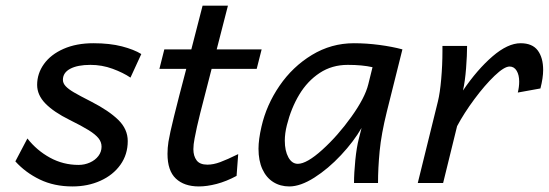

<svg xmlns="http://www.w3.org/2000/svg" viewBox="-20 -652 1955 684"><path d="M302.2 -420.9Q256.3 -420.9 230.2 -407Q204.1 -393.1 204.1 -367.7Q204.1 -355.5 213.9 -345Q223.6 -334.5 243.2 -323Q262.7 -311.5 305.7 -289.6Q367.7 -257.8 401.4 -224.9Q435.1 -191.9 435.1 -149.4Q435.1 -101.6 408.9 -64.9Q382.8 -28.3 337.9 -8.1Q293 12.2 238.3 12.2Q172.9 12.2 121.8 -12.5Q70.8 -37.1 34.7 -77.1L77.6 -158.7Q110.8 -116.2 158 -90.3Q205.1 -64.5 259.8 -64.5Q281.2 -64.5 300.3 -73Q319.3 -81.5 330.6 -96.4Q341.8 -111.3 341.8 -129.4Q341.8 -146 330.8 -159.7Q319.8 -173.3 295.9 -188.2Q272 -203.1 227.5 -225.1Q171.4 -252.9 141.8 -283.2Q112.3 -313.5 112.3 -349.6Q112.3 -390.1 136.7 -424.1Q161.1 -458 206.5 -478Q252 -498 312.5 -498Q371.1 -498 414.3 -486.8Q457.5 -475.6 483.4 -459.5L444.8 -375.5Q418.9 -393.1 381.1 -407Q343.3 -420.9 302.2 -420.9Z M688.5 12.2Q636.2 12.2 606.4 -15.9Q576.7 -43.9 576.7 -104Q576.7 -125 580.1 -147Q584.5 -174.8 600.1 -238Q615.7 -301.3 643.6 -406.7H547.9L565.4 -476.1H661.6L701.7 -631.8H792L752 -476.1H912.1L894.5 -406.7H733.9L729.5 -389.6Q706.5 -301.8 693.4 -249.3Q680.2 -196.8 673.3 -159.2Q668.9 -137.2 668.9 -120.6Q668.9 -96.2 680.4 -80.8Q691.9 -65.4 718.8 -65.4Q740.2 -65.4 764.6 -74.5Q789.1 -83.5 828.6 -103L822.8 -25.4Q786.6 -5.9 752 3.2Q717.3 12.2 688.5 12.2Z M1258.3 -157.7 1268.1 -196.3Q1240.2 -147.9 1194.8 -99.4Q1149.4 -50.8 1099.9 -19.3Q1050.3 12.2 1010.7 12.2Q978.5 12.2 953.6 -3.4Q928.7 -19 914.8 -49.3Q900.9 -79.6 900.9 -122.1Q900.9 -155.3 911.6 -201.2Q929.2 -278.3 975.8 -346.4Q1022.5 -414.6 1091.3 -456.3Q1160.2 -498 1240.7 -498Q1286.1 -498 1331.8 -491.9Q1377.4 -485.8 1413.6 -476.1L1357.9 -253.4Q1338.4 -174.8 1332.5 -113.8Q1326.7 -52.7 1326.7 0H1241.2Q1241.2 -35.2 1245.8 -81.5Q1250.5 -127.9 1258.3 -157.7ZM1218.8 -420.9Q1162.6 -420.9 1118.9 -392.1Q1075.2 -363.3 1046.1 -314.9Q1017.1 -266.6 1002 -206.1Q994.6 -176.8 994.6 -150.9Q994.6 -114.7 1007.3 -91.6Q1020 -68.4 1041 -68.4Q1072.8 -68.4 1128.2 -118.4Q1183.6 -168.5 1231.9 -236.1Q1280.3 -303.7 1292 -351.6L1307.1 -412.6Q1270.5 -420.9 1218.8 -420.9Z M1468.3 0 1540 -290.5Q1547.4 -320.3 1551.8 -370.4Q1556.2 -420.4 1556.2 -469.2V-488.3H1644Q1644 -455.6 1640.4 -408.7Q1636.7 -361.8 1629.4 -329.6Q1680.2 -404.3 1734.6 -451.2Q1789.1 -498 1834.5 -498Q1876.5 -498 1895.8 -472.2Q1915 -446.3 1915 -402.8Q1915 -375 1905.3 -336.9L1824.7 -322.3Q1829.6 -342.3 1829.6 -361.3Q1829.6 -384.8 1820.6 -399.9Q1811.5 -415 1795.4 -415Q1776.4 -415 1741.7 -381.8Q1707 -348.6 1669.9 -298.6Q1632.8 -248.5 1608.4 -202.6L1558.6 0Z"/></svg>

Font: Lesson One
Style: Italic
Weight: 400
Italic angle: -14°
Designer: But Ko, Victor Gaultney, Annie Olsen, Julie Remington, Don Collingsworth, Eric Hays, Becca Hirsbrunner
Version: Version 1.100